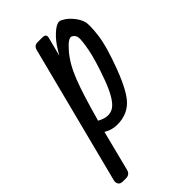

<svg xmlns="http://www.w3.org/2000/svg" viewBox="-276 -582 856 856"><g transform="rotate(-45 152.0 -154.0)"><path d="M80.6 -69.8Q129.4 -42 163.8 -65.4Q198.2 -88.9 231.2 -179.9Q264.2 -271 273.7 -322Q283.2 -373 281.7 -391.1Q280.3 -409.2 263.9 -418Q247.6 -426.8 209 -382.3Q170.4 -337.9 143.3 -268.1Q116.2 -198.2 83.5 -79.1ZM186.5 -485.8 163.6 -397 177.2 -419.9Q198.2 -455.1 225.3 -480Q252.4 -504.9 269.5 -504.9H271.5Q279.3 -504.9 296.4 -493.4Q313.5 -481.9 328.9 -462.4Q344.2 -442.9 350.8 -422.4Q357.4 -401.9 349.9 -339.4Q342.3 -276.9 302.2 -171.4Q262.2 -65.9 224.4 -31Q186.5 3.9 128.4 3.9Q95.2 3.9 65.4 -14.2L16.6 178.2Q10.3 200.2 -13.7 200.2H-31.7Q-47.9 200.2 -54.2 191.2Q-60.5 182.1 -57.6 168L110.4 -486.8Q116.2 -507.8 137.2 -507.8H166.5Q192.4 -507.8 186.5 -485.8Z"/></g></svg>

Font: Allan
Style: Regular
Weight: 400
Designer: Anton Koovit
Foundry: Anton Koovit
Version: Version 1.002